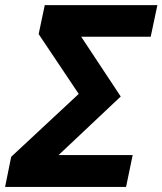

<svg xmlns="http://www.w3.org/2000/svg" viewBox="-41 -734 638 754"><path d="M-21 0 2.9 -118.2 268.1 -365.2 110.8 -600.1 134.8 -713.9H577.1L550.8 -589.8H277.8L433.1 -355L189 -125H480L454.1 0Z"/></svg>

Font: Open Sans
Style: Bold Italic
Weight: 700
Italic angle: -12°
Designer: Monotype Design Team
Foundry: Monotype Imaging Inc.
Version: Version 3.003; ttfautohint (v1.8.4)